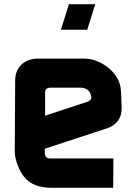

<svg xmlns="http://www.w3.org/2000/svg" viewBox="-20 -891 648 911"><path d="M307 -871H432L394 -750H269ZM518 -139 517 0H226Q153 0 113 -33Q72 -67 54 -139Q50 -154 50 -173L52 -509Q52 -555 81 -584Q113 -613 159 -613H378Q434 -613 487 -575Q541 -534 552 -477Q553 -466 554 -457Q555 -448 555 -440L557 -381Q558 -343 539.5 -318Q521 -293 487 -282L192 -185L193 -160L194 -156Q199 -139 215 -139ZM412 -431Q412 -437 411 -440Q404 -470 368 -475H221Q192 -475 194 -449V-342L397 -409Q415 -415 414 -434Z"/></svg>

Font: Covid19
Style: Regular
Weight: 400
Designer: Peter Wiegel
Foundry: (c) CAT - Ing. Peter Wiegel.  for Rudolf Maass + Partner GmbH
Version: Version 001.000